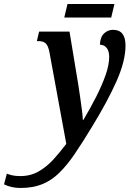

<svg xmlns="http://www.w3.org/2000/svg" viewBox="-162 -693 649 953"><path d="M-60 240Q-106 240 -142 222L-128 169Q-119 173 -102.5 177Q-86 181 -61 181Q-10 181 30.5 157.5Q71 134 104 97.5Q137 61 167 21L83 -436Q77 -466 65 -477.5Q53 -489 29 -489H21L32 -536H183L227 -270Q231 -244 236 -209.5Q241 -175 245 -144Q249 -113 249 -98H252Q286 -155 315 -212Q344 -269 362 -320Q380 -371 380 -411Q380 -439 367.5 -455Q355 -471 334 -471Q335 -508 354 -526.5Q373 -545 399 -545Q461 -545 461 -467Q461 -390 416 -289Q371 -188 293 -61Q247 15 208.5 71.5Q170 128 131.5 165.5Q93 203 47 221.5Q1 240 -60 240ZM157 -606 173 -673H406L390 -606Z"/></svg>

Font: Noto Serif ExtraCondensed SemiBold
Style: Italic
Weight: 600
Width: 2
Italic angle: -12°
Designer: Monotype Design Team
Foundry: Monotype Imaging Inc.
Version: Version 2.013